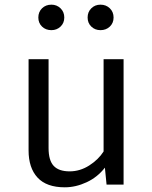

<svg xmlns="http://www.w3.org/2000/svg" viewBox="-20 -795 655 827"><path d="M189.2 -540V-157.4Q189.2 -104.1 211.3 -80.5Q233.3 -56.9 280 -56.9Q324.6 -56.9 364.4 -82.3Q404.1 -107.7 426.2 -142.6V-540H512.3V0H439L431.8 -72.8Q400 -31.8 353.1 -10Q306.2 11.8 259 11.8Q180.5 11.8 141.8 -30Q103.1 -71.8 103.1 -147.2V-540ZM201.5 -665.1Q176.9 -665.1 161 -680.5Q145.1 -695.9 145.1 -719.5Q145.1 -743.6 161 -759.2Q176.9 -774.9 201.5 -774.9Q224.6 -774.9 240.8 -759.2Q256.9 -743.6 256.9 -719.5Q256.9 -695.9 240.8 -680.5Q224.6 -665.1 201.5 -665.1ZM412.8 -665.1Q389.2 -665.1 373.3 -680.5Q357.4 -695.9 357.4 -719.5Q357.4 -743.6 373.3 -759.2Q389.2 -774.9 412.8 -774.9Q436.9 -774.9 453.1 -759.2Q469.2 -743.6 469.2 -719.5Q469.2 -695.9 453.1 -680.5Q436.9 -665.1 412.8 -665.1Z"/></svg>

Font: FiraCode Nerd Font
Style: Regular
Weight: 400
Designer: Carrois Corporate, Edenspiekermann AG, Nikita Prokopov
Foundry: Carrois Corporate, Edenspiekermann AG, Nikita Prokopov
Version: Version 6.002;Nerd Fonts 2.2.2